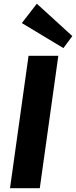

<svg xmlns="http://www.w3.org/2000/svg" viewBox="-20 -995 402 1015"><path d="M288.3 -700 190.3 0H32.9L130.9 -700ZM362.3 -804.3 315.2 -740.8 95.5 -873 174.7 -975.4Z"/></svg>

Font: Pathway Extreme 8pt Thin 12pt
Style: Italic
Weight: 100
Italic angle: -8°
Version: Version 1.001;gftools[0.9.26]